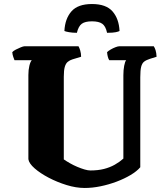

<svg xmlns="http://www.w3.org/2000/svg" viewBox="-20 -934 823 954"><path d="M401 0Q358 0 311 -14.5Q264 -29 222 -51Q180 -73 152 -97.5Q124 -122 121 -143V-561Q121 -587 126 -607.5Q131 -628 138 -635H52Q50 -640 46 -651Q42 -662 41 -675Q46 -681 58.5 -687.5Q71 -694 83.5 -699Q96 -704 101 -704H370Q374 -698 378.5 -683.5Q383 -669 383 -652L340 -639Q327 -635 317 -627Q307 -619 302 -602Q297 -585 297 -553V-142Q310 -133 327.5 -123Q345 -113 364 -105Q383 -97 400 -92Q417 -87 429 -87Q467 -87 496.5 -94.5Q526 -102 550 -115.5Q574 -129 593 -146V-560Q593 -586 597 -607Q601 -628 607 -635H523Q519 -640 516 -651Q513 -662 512 -675Q518 -681 530 -688Q542 -695 554 -699.5Q566 -704 572 -704H744Q749 -697 753 -684.5Q757 -672 758 -652L726 -642Q707 -636 696.5 -628Q686 -620 681.5 -602.5Q677 -585 677 -550V-103Q660 -83 629 -64.5Q598 -46 559.5 -31.5Q521 -17 480 -8.5Q439 0 401 0ZM437 -914Q507 -914 539 -877.5Q571 -841 574 -780Q569 -777 555 -774Q541 -771 512 -771Q505 -804 488 -816Q471 -828 437 -828Q403 -828 386.5 -816Q370 -804 362 -771Q341 -771 323.5 -774Q306 -777 300 -780Q303 -841 335 -877.5Q367 -914 437 -914Z"/></svg>

Font: Texturina Medium 12pt Black
Style: Regular
Weight: 900
Version: Version 1.002